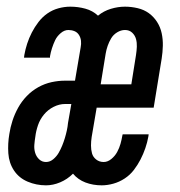

<svg xmlns="http://www.w3.org/2000/svg" viewBox="-20 -548 540 576"><path d="M118 8Q89 8 63 -3Q37 -14 22 -36.5Q7 -59 5 -88Q3 -117 8 -146Q11 -166 17.5 -186Q24 -206 34.5 -225Q45 -244 60.5 -260Q76 -276 95 -286.5Q114 -297 134.5 -301.5Q155 -306 175 -306H205L222 -406Q224 -416 223 -425.5Q222 -435 217 -443Q212 -451 203.5 -454.5Q195 -458 185 -458Q173 -458 162 -448.5Q151 -439 145.5 -427.5Q140 -416 136 -403.5Q132 -391 130 -379V-375H52L53 -383Q56 -400 61.5 -417Q67 -434 75.5 -450.5Q84 -467 95.5 -482Q107 -497 122 -507.5Q137 -518 155 -523Q173 -528 191 -528Q214 -528 236 -522Q258 -516 274 -501Q291 -515 312.5 -521.5Q334 -528 355 -528Q374 -528 393 -523.5Q412 -519 426.5 -508.5Q441 -498 451 -482.5Q461 -467 465 -448.5Q469 -430 468.5 -410.5Q468 -391 465 -372L441 -225H270L255 -137Q253 -124 253 -111.5Q253 -99 256 -88Q259 -77 268.5 -69.5Q278 -62 291 -62Q303 -62 314 -71Q325 -80 331.5 -92Q338 -104 341.5 -116.5Q345 -129 347 -141L348 -145H426L425 -138Q422 -121 416 -103.5Q410 -86 401.5 -69.5Q393 -53 381.5 -38Q370 -23 354 -12.5Q338 -2 320 3Q302 8 285 8Q259 8 236.5 -0.5Q214 -9 199 -27Q182 -10 160.5 -1Q139 8 118 8ZM282 -295H374L388 -383Q390 -396 390.5 -408Q391 -420 388 -431Q385 -442 376.5 -450Q368 -458 355 -458Q343 -458 331.5 -451Q320 -444 313.5 -433Q307 -422 303 -410.5Q299 -399 297 -387ZM118 -62Q130 -62 140 -70.5Q150 -79 156 -89.5Q162 -100 166.5 -111Q171 -122 174.5 -133.5Q178 -145 180.5 -156.5Q183 -168 184 -179L194 -236H175Q158 -236 141 -227.5Q124 -219 112 -204.5Q100 -190 94 -172.5Q88 -155 86 -138Q84 -126 83 -113.5Q82 -101 85.5 -89.5Q89 -78 97.5 -70Q106 -62 118 -62Z"/></svg>

Font: Iosevka Term Oblique
Style: Regular
Weight: 400
Italic angle: -9°
Monospace: yes
Designer: Belleve Invis
Foundry: Belleve Invis
Version: Version 31.4.0